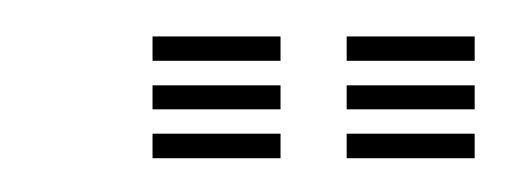

<svg xmlns="http://www.w3.org/2000/svg" viewBox="-20 -734 287 108"><path d="M175 -699.8V-713.5H247V-699.8ZM65.8 -645V-658.8H137.8V-645ZM65.8 -672.5V-686H137.8V-672.5ZM65.8 -699.8V-713.5H137.8V-699.8ZM175 -645V-658.8H247V-645ZM175 -672.5V-686H247V-672.5Z"/></svg>

Font: Big Shoulders Inline Text Thin
Style: Regular
Weight: 400
Version: Version 2.002